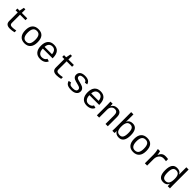

<svg xmlns="http://www.w3.org/2000/svg" viewBox="678 -2979 5245 5245"><g transform="rotate(45 3300.5 -356.5)"><path d="M92.8 -459V-528.3H175.8L204.1 -666H262.7V-528.3H473.6V-459H262.7V-140.6Q262.7 -102.1 283.4 -83.5Q304.2 -64.9 351.6 -64.9Q417 -64.9 496.6 -81.5V-14.6Q414.1 7.8 333 7.8Q253.9 7.8 214.4 -25.6Q174.8 -59.1 174.8 -131.3V-459Z M1135.7 -264.6Q1135.7 -131.3 1074.5 -60.8Q1013.2 9.8 897.5 9.8Q784.2 9.8 723.9 -61.5Q663.6 -132.8 663.6 -264.6Q663.6 -400.9 725.3 -469.5Q787.1 -538.1 900.4 -538.1Q1019.5 -538.1 1077.6 -470.2Q1135.7 -402.3 1135.7 -264.6ZM1043.5 -264.6Q1043.5 -369.6 1010 -421.4Q976.6 -473.1 901.9 -473.1Q826.2 -473.1 791 -420.4Q755.9 -367.7 755.9 -264.6Q755.9 -162.1 791 -108.6Q826.2 -55.2 896.5 -55.2Q974.1 -55.2 1008.8 -107.4Q1043.5 -159.7 1043.5 -264.6Z M1357.4 -245.6Q1357.4 -156.7 1396.7 -106.4Q1436 -56.2 1504.4 -56.2Q1554.7 -56.2 1592.5 -77.9Q1630.4 -99.6 1643.1 -137.2L1720.2 -115.2Q1698.7 -54.7 1641.4 -22.5Q1584 9.8 1504.4 9.8Q1389.2 9.8 1327.1 -62Q1265.1 -133.8 1265.1 -267.6Q1265.1 -397.9 1325.9 -468Q1386.7 -538.1 1501.5 -538.1Q1616.2 -538.1 1675.3 -468.3Q1734.4 -398.4 1734.4 -257.3V-245.6ZM1502.4 -473.1Q1437 -473.1 1398.9 -430.4Q1360.8 -387.7 1358.4 -313H1643.6Q1629.9 -473.1 1502.4 -473.1Z M1893.1 -459V-528.3H1976.1L2004.4 -666H2063V-528.3H2273.9V-459H2063V-140.6Q2063 -102.1 2083.7 -83.5Q2104.5 -64.9 2151.9 -64.9Q2217.3 -64.9 2296.9 -81.5V-14.6Q2214.4 7.8 2133.3 7.8Q2054.2 7.8 2014.6 -25.6Q1975.1 -59.1 1975.1 -131.3V-459Z M2918 -150.9Q2918 -75.7 2861.1 -33Q2804.2 9.8 2703.6 9.8Q2603 9.8 2550.5 -21.7Q2498 -53.2 2481.9 -121.1L2559.6 -136.2Q2568.8 -94.2 2599.4 -75Q2629.9 -55.7 2703.6 -55.7Q2835.4 -55.7 2835.4 -139.2Q2835.4 -170.4 2811.5 -189.7Q2787.6 -209 2738.3 -221.2Q2609.4 -252.9 2574.7 -271Q2540 -289.1 2521.5 -316.2Q2502.9 -343.3 2502.9 -383.8Q2502.9 -455.6 2554.7 -496.1Q2606.4 -536.6 2704.6 -536.6Q2790.5 -536.6 2841.8 -504.2Q2893.1 -471.7 2905.8 -409.7L2826.7 -399.9Q2821.3 -435.1 2792 -453.1Q2762.7 -471.2 2704.6 -471.2Q2585 -471.2 2585 -397.5Q2585 -368.2 2605.2 -350.6Q2625.5 -333 2670.4 -322.3L2728.5 -307.1Q2808.1 -287.6 2843 -268.6Q2877.9 -249.5 2897.9 -220.9Q2918 -192.4 2918 -150.9Z M3157.7 -245.6Q3157.7 -156.7 3197 -106.4Q3236.3 -56.2 3304.7 -56.2Q3355 -56.2 3392.8 -77.9Q3430.7 -99.6 3443.4 -137.2L3520.5 -115.2Q3499 -54.7 3441.7 -22.5Q3384.3 9.8 3304.7 9.8Q3189.5 9.8 3127.4 -62Q3065.4 -133.8 3065.4 -267.6Q3065.4 -397.9 3126.2 -468Q3187 -538.1 3301.8 -538.1Q3416.5 -538.1 3475.6 -468.3Q3534.7 -398.4 3534.7 -257.3V-245.6ZM3302.7 -473.1Q3237.3 -473.1 3199.2 -430.4Q3161.1 -387.7 3158.7 -313H3443.8Q3430.2 -473.1 3302.7 -473.1Z M4024.4 0V-339.4Q4024.4 -405.8 3998.8 -438Q3973.1 -470.2 3917 -470.2Q3856.4 -470.2 3817.6 -426Q3778.8 -381.8 3778.8 -306.2V0H3690.9V-415.5Q3690.9 -507.8 3688 -528.3H3771Q3771.5 -525.9 3772 -515.1Q3772.5 -504.4 3773.2 -490.5Q3773.9 -476.6 3774.9 -438H3776.4Q3827.6 -538.1 3945.3 -538.1Q4029.8 -538.1 4071.3 -492.4Q4112.8 -446.8 4112.8 -352.1V0Z M4732.9 -266.6Q4732.9 -127.9 4683.3 -59.1Q4633.8 9.8 4541.5 9.8Q4422.4 9.8 4378.4 -80.1H4377.4Q4377.4 -56.6 4375.7 -31.2Q4374 -5.9 4373 0H4288.1Q4291 -26.4 4291 -108.9V-724.6H4378.9V-518.1Q4378.9 -486.3 4377 -441.4H4378.9Q4423.3 -539.1 4542 -539.1Q4732.9 -539.1 4732.9 -266.6ZM4642.1 -263.7Q4642.1 -373 4612.1 -422.1Q4582 -471.2 4518.1 -471.2Q4445.3 -471.2 4412.1 -417.7Q4378.9 -364.3 4378.9 -255.9Q4378.9 -153.8 4411.1 -104.5Q4443.4 -55.2 4517.1 -55.2Q4583 -55.2 4612.5 -106.2Q4642.1 -157.2 4642.1 -263.7Z M5336.4 -264.6Q5336.4 -131.3 5275.1 -60.8Q5213.9 9.8 5098.1 9.8Q4984.9 9.8 4924.6 -61.5Q4864.3 -132.8 4864.3 -264.6Q4864.3 -400.9 4926 -469.5Q4987.8 -538.1 5101.1 -538.1Q5220.2 -538.1 5278.3 -470.2Q5336.4 -402.3 5336.4 -264.6ZM5244.1 -264.6Q5244.1 -369.6 5210.7 -421.4Q5177.2 -473.1 5102.5 -473.1Q5026.9 -473.1 4991.7 -420.4Q4956.5 -367.7 4956.5 -264.6Q4956.5 -162.1 4991.7 -108.6Q5026.9 -55.2 5097.2 -55.2Q5174.8 -55.2 5209.5 -107.4Q5244.1 -159.7 5244.1 -264.6Z M5911.1 -448.2Q5856.4 -457.5 5807.6 -457.5Q5729 -457.5 5680.7 -398.4Q5632.3 -339.4 5632.3 -248V0H5544.4V-342.3Q5544.4 -379.4 5537.8 -429.7Q5531.2 -480 5519 -528.3H5602.5Q5622.1 -460.9 5626 -406.2H5628.4Q5652.8 -460.9 5676.3 -486.6Q5699.7 -512.2 5731.9 -525.1Q5764.2 -538.1 5810.5 -538.1Q5861.3 -538.1 5911.1 -529.8Z M6421.9 -85Q6397.9 -33.7 6358.4 -10.5Q6318.8 12.7 6259.8 12.7Q6161.1 12.7 6114.7 -55.2Q6068.4 -123 6068.4 -259.8Q6068.4 -536.1 6259.8 -536.1Q6318.8 -536.1 6358.6 -515.1Q6398.4 -494.1 6422.4 -446.3H6423.3L6422.4 -520V-724.6H6510.3V-108.9Q6510.3 -26.4 6513.2 0H6429.2Q6427.2 -7.3 6425.8 -35.6Q6424.3 -64 6424.3 -85ZM6159.2 -262.7Q6159.2 -154.3 6188.2 -104.7Q6217.3 -55.2 6282.7 -55.2Q6354 -55.2 6388.2 -106.7Q6422.4 -158.2 6422.4 -270.5Q6422.4 -375.5 6389.4 -423.3Q6356.4 -471.2 6283.7 -471.2Q6217.8 -471.2 6188.5 -420.9Q6159.2 -370.6 6159.2 -262.7Z"/></g></svg>

Font: Cousine
Style: Regular
Weight: 400
Monospace: yes
Designer: Steve Matteson
Foundry: Ascender Corporation
Version: Version 1.20